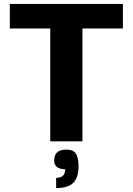

<svg xmlns="http://www.w3.org/2000/svg" viewBox="-20 -720 676 978"><path d="M606 -700V-575H400V0H236V-575H30V-700ZM318 42Q355 42 367.5 64Q380 86 380 126Q380 185 353 211.5Q326 238 266 238V186Q312 186 312 142Q256 142 256 97Q256 42 318 42Z"/></svg>

Font: Fivo Sans
Style: Regular
Weight: 700
Designer: Alexander Slobzheninov
Foundry: Alexander Slobzheninov
Version: 1.0